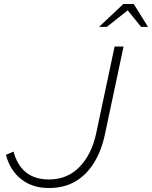

<svg xmlns="http://www.w3.org/2000/svg" viewBox="-20 -934 764 965"><path d="M225 11Q143 11 86.5 -33.5Q30 -78 10 -156L48 -172Q86 -32 226 -32Q319 -32 380 -95.5Q441 -159 463 -262L556 -700H601L508 -262Q491 -179 453.5 -117.5Q416 -56 359.5 -22.5Q303 11 225 11ZM478 -799 600 -914H652L724 -799H689L622 -882L517 -799Z"/></svg>

Font: Red Hat Display VF
Style: Italic
Weight: 300
Italic angle: -12°
Designer: Pentagram, MCKL
Foundry: Pentagram, MCKL
Version: Version 1.023